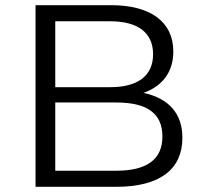

<svg xmlns="http://www.w3.org/2000/svg" viewBox="-20 -720 788 740"><path d="M428 -325C544 -325 606 -285 606 -194C606 -104 544 -62 428 -62H193V-325ZM405 -638C510 -638 570 -595 570 -511C570 -427 510 -384 405 -384H193V-638ZM428 0C598 0 683 -69 683 -189C683 -282 631 -341 533 -362C604 -387 648 -441 648 -521C648 -638 557 -700 409 -700H117V0Z"/></svg>

Font: Montserrat-Alt1
Style: Regular
Weight: 400
Designer: Differentunic
Foundry: Differentunic
Version: Version 7.222